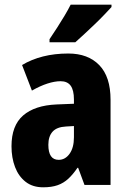

<svg xmlns="http://www.w3.org/2000/svg" viewBox="-20 -788 543 818"><path d="M271 -560Q355 -560 403 -510.5Q451 -461 451 -363V0H340L313 -73H310Q291 -45 271 -26.5Q251 -8 225.5 1Q200 10 164 10Q119 10 89 -13.5Q59 -37 44 -76.5Q29 -116 29 -165Q29 -253 78.5 -296Q128 -339 221 -343L295 -346V-364Q295 -404 281 -423Q267 -442 238 -442Q213 -442 182 -432Q151 -422 116 -402L74 -511Q114 -535 163.5 -547.5Q213 -560 271 -560ZM261 -249Q222 -247 204 -227Q186 -207 186 -171Q186 -139 197 -123Q208 -107 230 -107Q258 -107 276.5 -133Q295 -159 295 -203V-251ZM455 -758Q443 -745 424.5 -725.5Q406 -706 384 -685Q362 -664 340.5 -644Q319 -624 301 -608H191V-621Q208 -646 224 -671Q240 -696 255 -721Q270 -746 281 -768H455Z"/></svg>

Font: Noto Sans Display Condensed ExtraBold
Style: Regular
Weight: 800
Width: 3
Designer: Monotype Design Team
Foundry: Monotype Imaging Inc.
Version: Version 2.003